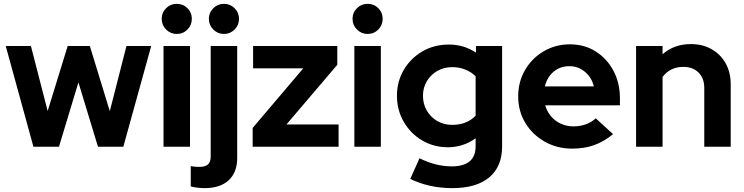

<svg xmlns="http://www.w3.org/2000/svg" viewBox="-20 -759 3849 993"><path d="M152.9 0 9.7 -521H139.9L226.5 -184.7L330 -521H444.7L547.9 -184L634 -521H762L617.8 0H486.7L385.6 -333L284.9 0Z M825.7 0V-521H962.7V0ZM894.2 -583.4Q862 -583.4 839.1 -606.3Q816.3 -629.1 816.3 -661.3Q816.3 -694 839.1 -716.6Q862 -739.2 894.2 -739.2Q926.9 -739.2 949.5 -716.6Q972.1 -694 972.1 -661.3Q972.1 -629.1 949.5 -606.3Q926.9 -583.4 894.2 -583.4Z M1138.2 -583.4Q1106 -583.4 1083.1 -606.3Q1060.3 -629.1 1060.3 -661.3Q1060.3 -693.8 1083.1 -716.5Q1106 -739.2 1138.2 -739.2Q1170.6 -739.2 1193.3 -716.5Q1216.1 -693.8 1216.1 -661.3Q1216.1 -629.1 1193.3 -606.3Q1170.6 -583.4 1138.2 -583.4ZM1037.6 214Q1018.6 214 998.7 211.3Q978.8 208.6 966.6 205.1V100.2Q985.4 104.2 1010.7 104.2Q1041.4 104.2 1055.6 91.4Q1069.7 78.7 1069.7 50.5V-521H1206.7V58.7Q1206.7 132.5 1162.8 173.3Q1118.9 214 1037.6 214Z M1286.7 0V-97.3L1548.6 -405.7H1289V-521H1724.5V-424L1461.6 -115.4H1731.1V0Z M1812.7 0V-521H1949.7V0ZM1881.2 -583.4Q1849 -583.4 1826.1 -606.3Q1803.3 -629.1 1803.3 -661.3Q1803.3 -694 1826.1 -716.6Q1849 -739.2 1881.2 -739.2Q1913.9 -739.2 1936.5 -716.6Q1959.1 -694 1959.1 -661.3Q1959.1 -629.1 1936.5 -606.3Q1913.9 -583.4 1881.2 -583.4Z M2319.3 214Q2258.7 214 2203.2 201.6Q2147.6 189.2 2101.8 166.3L2149.6 59.6Q2234.1 101.4 2316.3 101.4Q2439.8 101.4 2439.8 -2.6V-44Q2375.8 2.6 2296.6 2.6Q2223.3 2.6 2163.4 -32.7Q2103.4 -68.1 2068.2 -128.8Q2033 -189.6 2033 -263.8Q2033 -338 2068.7 -398.2Q2104.4 -458.5 2165.1 -493.6Q2225.8 -528.6 2301.4 -528.6Q2379.1 -528.6 2441.6 -486.8V-521H2576.8V-1.5Q2576.8 102.5 2510.4 158.2Q2444 214 2319.3 214ZM2318.3 -113.2Q2394.7 -113.2 2439.8 -160.8V-364.6Q2417.7 -386.5 2386.5 -399.2Q2355.3 -411.8 2319 -411.8Q2276.1 -411.8 2241.9 -392.2Q2207.6 -372.5 2187.6 -339Q2167.5 -305.4 2167.5 -263.7Q2167.5 -221.2 2187.4 -187Q2207.2 -152.8 2241.6 -133Q2276 -113.2 2318.3 -113.2Z M2939.4 9.7Q2861 9.7 2797.5 -26.2Q2734 -62.1 2697 -123.3Q2660 -184.4 2660 -260.3Q2660 -335.9 2695.5 -396.9Q2731 -457.9 2792 -493.8Q2853 -529.7 2927.7 -529.7Q3002.6 -529.7 3060.7 -493.1Q3118.9 -456.5 3152.5 -393.3Q3186.2 -330.2 3186.2 -249.6V-214.4H2799.5Q2809.1 -182.6 2829.6 -157.9Q2850.1 -133.2 2880.3 -119.3Q2910.6 -105.4 2946 -105.4Q2980.7 -105.4 3010.6 -116.3Q3040.4 -127.2 3061.1 -147.1L3150.8 -65.2Q3103 -26.3 3052.5 -8.3Q3002 9.7 2939.4 9.7ZM2797.9 -312H3051.4Q3044 -343.4 3025.5 -366.8Q3007 -390.1 2981.3 -403.5Q2955.6 -416.8 2925 -416.8Q2877.9 -416.8 2843.8 -388.6Q2809.7 -360.3 2797.9 -312Z M3269.7 0V-521H3406.7V-478.5Q3466.4 -531 3553.2 -531Q3613.8 -531 3660.1 -504.7Q3706.5 -478.5 3732.8 -431.7Q3759.1 -385 3759.1 -323.4V0H3622.4V-303.4Q3622.4 -354 3593.1 -383.5Q3563.9 -413.1 3513.9 -413.1Q3478.9 -413.1 3452.1 -399.5Q3425.4 -386 3406.7 -361.1V0Z"/></svg>

Font: Red Hat Display VF
Style: Regular
Weight: 300
Designer: Pentagram, MCKL
Foundry: Pentagram, MCKL
Version: Version 1.023